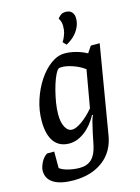

<svg xmlns="http://www.w3.org/2000/svg" viewBox="-149 -804 764 1046"><g transform="rotate(-15 233.0 -281.0)"><path d="M134 168Q61 168 22 144Q-17 120 -17 74Q-17 63 -12.5 49.5Q-8 36 -1.5 24Q5 12 14 2.5Q23 -7 31 -11H71V82Q87 95 119 103Q151 111 183 111Q225 111 250 87.5Q275 64 286 14Q294 -27 301 -59Q308 -91 314 -114Q320 -137 326 -148L322 -151Q292 -95 249.5 -63.5Q207 -32 163 -32Q107 -32 77.5 -72Q48 -112 48 -189Q48 -248 66.5 -305.5Q85 -363 116 -410Q147 -457 185.5 -485Q224 -513 264 -513Q293 -513 326 -504.5Q359 -496 388 -480L413 -517H463L380 -22Q366 68 300.5 118Q235 168 134 168ZM197 -101Q219 -101 253 -125Q287 -149 320 -188L357 -399Q327 -421 291.5 -433Q256 -445 232 -445Q219 -445 214.5 -443.5Q210 -442 205 -436Q193 -420 182.5 -392.5Q172 -365 163.5 -332Q155 -299 149.5 -265Q144 -231 144 -201Q144 -154 159 -127.5Q174 -101 197 -101ZM287 -556 269 -575Q271 -577 277 -588Q283 -599 289 -617.5Q295 -636 295 -659Q295 -684 282 -704Q287 -712 298 -721Q309 -730 328 -730Q351 -730 362.5 -716.5Q374 -703 374 -682Q374 -657 364.5 -635.5Q355 -614 341 -598Q327 -582 312 -571.5Q297 -561 287 -556Z"/></g></svg>

Font: Faustina Light Medium
Style: Italic
Weight: 500
Italic angle: -8°
Version: Version 1.200